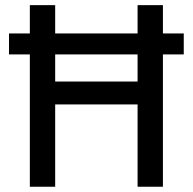

<svg xmlns="http://www.w3.org/2000/svg" viewBox="-20 -709 732 729"><path d="M93.3 0V-502.4H14.2V-582H93.3V-689.5H189.5V-582H502.4V-689.5H598.6V-582H677.7V-502.4H598.6V0H502.4V-312.5H189.5V0ZM189.5 -399.4H502.4V-502.4H189.5Z"/></svg>

Font: Shanti
Style: Regular
Weight: 400
Designer: Vernon Adams
Foundry: Vernon Adams
Version: Version 1.100; ttfautohint (v1.8.4)